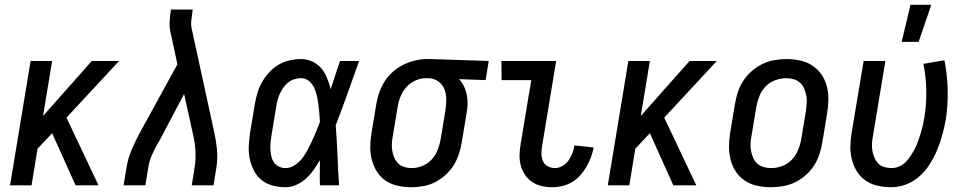

<svg xmlns="http://www.w3.org/2000/svg" viewBox="-20 -775 4040 803"><path d="M392 0H296L198 -218L137 -153L112 0H22L108 -520H198L160 -290L364 -520H478L258 -283Z M497 0 509 -74Q515 -112 531 -149.5Q547 -187 566 -222L722 -506L695 -632Q695 -633 694.5 -634Q694 -635 694 -636Q691 -646 690 -657.5Q689 -669 689.5 -681Q690 -693 691 -704.5Q692 -716 694 -728L695 -735H786L785 -728Q782 -708 780 -688Q778 -668 783 -649L876 -222Q884 -187 887.5 -149.5Q891 -112 885 -74L873 0H782L794 -74Q799 -107 797.5 -140.5Q796 -174 789 -205L750 -382L646 -185Q645 -183 643.5 -181Q642 -179 641 -177Q626 -152 615 -126Q604 -100 600 -74L588 0Z M1174 8Q1146 8 1120 1Q1094 -6 1074 -22Q1054 -38 1042 -61.5Q1030 -85 1024.5 -111Q1019 -137 1020.5 -165Q1022 -193 1026 -221L1046 -341Q1050 -364 1057 -387.5Q1064 -411 1076.5 -432.5Q1089 -454 1106.5 -473Q1124 -492 1145.5 -504.5Q1167 -517 1191 -522.5Q1215 -528 1239 -528Q1264 -528 1286.5 -517.5Q1309 -507 1324 -489Q1339 -471 1348 -448.5Q1357 -426 1363 -402Q1373 -432 1382.5 -461.5Q1392 -491 1402 -520H1482Q1458 -453 1434 -385.5Q1410 -318 1384 -251Q1389 -188 1391.5 -125.5Q1394 -63 1398 0H1318Q1317 -26 1317.5 -52.5Q1318 -79 1318 -105Q1306 -85 1292 -65Q1278 -45 1260 -28.5Q1242 -12 1219.5 -2Q1197 8 1174 8ZM1175 -72Q1190 -72 1204.5 -79.5Q1219 -87 1230.5 -98Q1242 -109 1251 -122.5Q1260 -136 1267.5 -150Q1275 -164 1281.5 -178Q1288 -192 1294.5 -206.5Q1301 -221 1306.5 -235.5Q1312 -250 1318 -265Q1317 -284 1315.5 -302.5Q1314 -321 1311.5 -339Q1309 -357 1305 -375Q1301 -393 1293.5 -409Q1286 -425 1272 -436.5Q1258 -448 1239 -448Q1225 -448 1210.5 -443.5Q1196 -439 1184.5 -429.5Q1173 -420 1164.5 -407.5Q1156 -395 1150 -382Q1144 -369 1140.5 -355Q1137 -341 1135 -327L1115 -207Q1113 -193 1111.5 -178Q1110 -163 1111 -148.5Q1112 -134 1115 -120.5Q1118 -107 1126 -95.5Q1134 -84 1147 -78Q1160 -72 1175 -72Z M1701 8Q1672 8 1644 2Q1616 -4 1593.5 -19Q1571 -34 1556.5 -57Q1542 -80 1535 -107Q1528 -134 1528.5 -162.5Q1529 -191 1534 -221L1554 -341Q1558 -365 1566.5 -389Q1575 -413 1589 -435Q1603 -457 1623.5 -475Q1644 -493 1667.5 -504.5Q1691 -516 1716 -522Q1741 -528 1765 -528H1781L2024 -520L2011 -440L1900 -444Q1913 -430 1921 -413Q1929 -396 1932.5 -377.5Q1936 -359 1935.5 -339Q1935 -319 1931 -299L1911 -179Q1907 -155 1899 -130.5Q1891 -106 1877 -83.5Q1863 -61 1843 -43Q1823 -25 1799.5 -13Q1776 -1 1750.5 3.5Q1725 8 1701 8ZM1701 -72Q1724 -72 1746.5 -81Q1769 -90 1785.5 -108Q1802 -126 1810.5 -148Q1819 -170 1823 -193L1843 -313Q1846 -335 1846.5 -357.5Q1847 -380 1839.5 -400Q1832 -420 1815 -433Q1798 -446 1776 -448H1761Q1739 -448 1717 -438Q1695 -428 1679.5 -410.5Q1664 -393 1655 -371Q1646 -349 1643 -327L1623 -207Q1620 -192 1619 -176Q1618 -160 1620.5 -144.5Q1623 -129 1629 -115.5Q1635 -102 1645.5 -91.5Q1656 -81 1671 -76.5Q1686 -72 1701 -72Z M2290 8Q2267 8 2245 3Q2223 -2 2205 -14.5Q2187 -27 2175 -45Q2163 -63 2157.5 -85Q2152 -107 2153 -130Q2154 -153 2158 -176L2202 -440H2078L2077 -520H2306L2247 -163Q2244 -147 2244.5 -131Q2245 -115 2251 -101Q2257 -87 2271 -79.5Q2285 -72 2301 -72Q2317 -72 2332.5 -81Q2348 -90 2358 -104.5Q2368 -119 2374 -135Q2380 -151 2383 -167L2463 -158Q2459 -138 2451.5 -117.5Q2444 -97 2433 -78Q2422 -59 2407 -42Q2392 -25 2372.5 -13.5Q2353 -2 2332 3Q2311 8 2290 8Z M2892 0H2796L2698 -218L2637 -153L2612 0H2522L2608 -520H2698L2660 -290L2864 -520H2978L2758 -283Z M3204 8Q3175 8 3147 2Q3119 -4 3096 -19Q3073 -34 3058 -56.5Q3043 -79 3036 -106Q3029 -133 3029 -162Q3029 -191 3034 -221L3054 -341Q3058 -365 3066 -390Q3074 -415 3089 -437.5Q3104 -460 3124.5 -478Q3145 -496 3169 -507.5Q3193 -519 3218.5 -523.5Q3244 -528 3269 -528Q3298 -528 3326 -522Q3354 -516 3377 -501Q3400 -486 3415.5 -463.5Q3431 -441 3438 -414Q3445 -387 3444.5 -358Q3444 -329 3439 -299L3419 -179Q3415 -155 3407 -130Q3399 -105 3384.5 -82.5Q3370 -60 3349.5 -42Q3329 -24 3305 -12.5Q3281 -1 3255 3.5Q3229 8 3204 8ZM3205 -72Q3228 -72 3251 -80.5Q3274 -89 3291 -106.5Q3308 -124 3317.5 -147Q3327 -170 3331 -193L3351 -313Q3353 -329 3354 -345Q3355 -361 3352 -376Q3349 -391 3343 -405Q3337 -419 3326 -429Q3315 -439 3300 -443.5Q3285 -448 3269 -448Q3246 -448 3222.5 -439.5Q3199 -431 3182 -413.5Q3165 -396 3156 -373Q3147 -350 3143 -327L3123 -207Q3120 -191 3119 -175Q3118 -159 3121 -144Q3124 -129 3130 -115Q3136 -101 3147 -91Q3158 -81 3173.5 -76.5Q3189 -72 3205 -72Z M3708 8Q3679 8 3651.5 2Q3624 -4 3601.5 -19Q3579 -34 3564.5 -57Q3550 -80 3543 -107Q3536 -134 3536.5 -162.5Q3537 -191 3542 -221L3592 -520H3683L3631 -207Q3628 -192 3627 -176Q3626 -160 3628.5 -145Q3631 -130 3637 -116Q3643 -102 3653 -91.5Q3663 -81 3678 -76.5Q3693 -72 3709 -72Q3725 -72 3741 -79Q3757 -86 3769 -98.5Q3781 -111 3790.5 -126Q3800 -141 3807.5 -156Q3815 -171 3820.5 -187Q3826 -203 3831 -219Q3836 -235 3839.5 -251Q3843 -267 3846 -283Q3855 -341 3854 -397.5Q3853 -454 3842 -508L3930 -523Q3942 -462 3943.5 -398.5Q3945 -335 3935 -271Q3929 -240 3920.5 -209Q3912 -178 3899.5 -148Q3887 -118 3869.5 -90Q3852 -62 3827 -39Q3802 -16 3770.5 -4Q3739 8 3708 8ZM3751 -600 3788 -755H3875L3822 -600Z"/></svg>

Font: Iosevka Term Curly Medium
Style: Italic
Weight: 500
Italic angle: -9°
Designer: Belleve Invis
Foundry: Belleve Invis
Version: Version 32.3.0